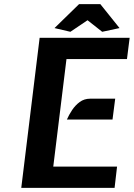

<svg xmlns="http://www.w3.org/2000/svg" viewBox="-20 -910 648 930"><path d="M83 0 172 -727H608L595 -624H302L238 -103H547L535 0ZM304 -331Q313.5 -353 329 -376.5Q344.5 -400 366.2 -416Q388 -432 417 -432H538L525 -331ZM321 -756 244 -774 363 -890H466L559 -774L475 -756L404 -812Z"/></svg>

Font: Expletus Sans
Style: Bold Italic
Weight: 700
Italic angle: -7°
Version: Version 7.500